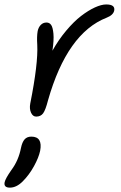

<svg xmlns="http://www.w3.org/2000/svg" viewBox="-63 -485 550 871"><path d="M101.1 43.9Q85.9 43.9 77.9 26.4Q69.8 8.8 74.2 -15.1Q110.4 -196.8 106 -282.2Q103.5 -319.3 107.9 -344.2Q111.8 -361.8 122.3 -372.3Q132.8 -382.8 147.9 -382.8Q161.6 -382.8 169.2 -371.6Q176.8 -360.4 179.4 -332Q182.1 -303.7 174.8 -254.9Q202.6 -304.7 237.3 -345.9Q272 -387.2 304.7 -412.4Q337.4 -437.5 367.2 -451.2Q397 -464.8 418.9 -464.8Q460.4 -464.8 455.1 -437Q450.7 -416.5 420.9 -404.8Q241.7 -335 154.8 -29.8Q143.6 14.2 132.6 29.1Q121.6 43.9 101.1 43.9ZM-18.1 366.2Q-46.9 366.2 -42 341.8Q-38.6 325.2 -11.2 286.1Q21 243.2 32.2 186Q37.6 159.7 48.6 147.2Q59.6 134.8 79.1 134.8Q131.3 134.8 119.1 199.2Q112.8 229.5 91.1 269Q69.3 308.6 40 337.9Q11.7 366.2 -18.1 366.2Z"/></svg>

Font: Shantell Sans Irregular Bouncy
Style: Italic
Weight: 300
Italic angle: -11.31°
Designer: Stephen Nixon, Anya Danilova, Shantell Martin
Foundry: Arrow Type
Version: Version 1.006;[9816181b4]